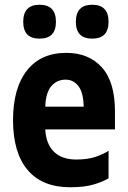

<svg xmlns="http://www.w3.org/2000/svg" viewBox="-20 -781 540 810"><path d="M276 9Q158 9 96.5 -64Q35 -137 35 -274Q35 -409 93.5 -483.5Q152 -558 260 -558Q354 -558 409.5 -497Q465 -436 465 -311V-235H171Q174 -174 207.5 -141Q241 -108 302 -108Q351 -108 385 -120Q419 -132 438 -145V-29Q418 -16 378 -3.5Q338 9 276 9ZM171 -331H333Q332 -390 311 -417.5Q290 -445 257 -445Q220 -445 196.5 -417.5Q173 -390 171 -331ZM369 -618Q300 -618 300 -689Q300 -761 369 -761Q438 -761 438 -689Q438 -618 369 -618ZM147 -618Q78 -618 78 -689Q78 -761 147 -761Q216 -761 216 -689Q216 -618 147 -618Z"/></svg>

Font: Noto Sans Mono ExtraCondensed
Style: Bold
Weight: 700
Width: 2
Designer: Monotype Design Team
Foundry: Monotype Imaging Inc.
Version: Version 2.014